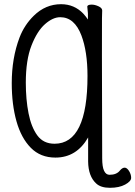

<svg xmlns="http://www.w3.org/2000/svg" viewBox="-20 -733 645 915"><path d="M400 -78Q345 18 244 18Q173 18 127 -28.5Q81 -75 58.5 -155Q36 -235 36 -337Q36 -456 73 -554Q96 -614 141 -658Q197 -713 271 -713Q334 -713 377 -668Q389 -655 399 -640V-669Q399 -676 397.5 -685Q396 -694 396 -701Q396 -711 417 -711Q432 -711 449.5 -703Q467 -695 467 -683Q467 -671 466 -646Q465 -622 467 21Q467 62 476 81Q485 100 502 100Q536 100 552 79Q563 66 574 66Q585 66 595 82Q605 98 605 114.5Q605 131 576.5 146.5Q548 162 504 162Q460 162 438 141Q401 107 400 37ZM240 -48Q397 -48 397 -371Q397 -487 368 -564Q335 -651 267 -651Q232 -651 194.5 -618Q157 -585 130 -516Q103 -447 103 -339Q103 -259 116 -193Q129 -127 158 -87.5Q187 -48 240 -48Z"/></svg>

Font: Moon Stars Kai T HW
Style: Regular
Weight: 400
Designer: GuiWonder
Version: Version 1.101